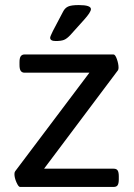

<svg xmlns="http://www.w3.org/2000/svg" viewBox="-20 -738 529 758"><path d="M37 -51Q37 -58 40 -62L333 -451H77Q67 -451 62 -458Q57 -465 57 -481V-493Q57 -509 62 -516Q67 -523 77 -523H428Q435 -523 441.5 -504.5Q448 -486 448 -471Q448 -465 446 -461L154 -72H429Q440 -72 444.5 -65Q449 -58 449 -42V-30Q449 -14 444.5 -7Q440 0 429 0H59Q53 0 45 -18Q37 -36 37 -51ZM178 -589Q178 -594 189 -616L229 -692Q236 -706 248.5 -712Q261 -718 291 -718Q339 -718 339 -702Q339 -690 312 -660L258 -600Q244 -585 232.5 -580.5Q221 -576 200 -576Q178 -576 178 -589Z"/></svg>

Font: Asap-Regular
Style: Regular
Weight: 400
Designer: Pablo Cosgaya
Foundry: Omnibus-Type
Version: Version 2.000; ttfautohint (v1.8)